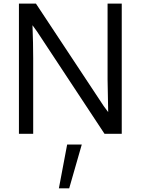

<svg xmlns="http://www.w3.org/2000/svg" viewBox="-20 -742 780 1065"><path d="M306.6 302.7 352.5 59.6H433.6L363.8 302.7ZM655.3 0H559.6L184.6 -568.4L160.2 -602.1Q164.1 -499.5 164.1 -418.9V0H85V-722.2H179.2L555.2 -153.8L580.1 -120.1Q576.7 -275.9 576.7 -300.3V-722.2H655.3Z"/></svg>

Font: Oxygen-Regular
Style: Regular
Weight: 400
Designer: Vernon Adams
Foundry: Vernon Adams
Version: Version Release 0.2.3 webfont; ttfautohint (v0.93.3-1d66) -l